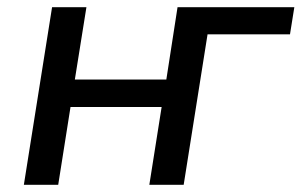

<svg xmlns="http://www.w3.org/2000/svg" viewBox="-20 -511 834 531"><path d="M46 0 124 -491H219L187 -291H440L471 -491H794L782 -416H554L488 0H393L427 -215H175L141 0Z"/></svg>

Font: Nunito Sans 10pt Medium
Style: Italic
Weight: 500
Italic angle: -9°
Designer: Vernon Adams
Foundry: Vernon Adams
Version: Version 3.101;gftools[0.9.27]